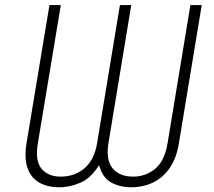

<svg xmlns="http://www.w3.org/2000/svg" viewBox="-20 -748 866 777"><path d="M87.4 -168.9 180.2 -727.5H226.1L133.3 -168.9Q121.1 -96.2 148.4 -64.7Q175.8 -33.2 225.6 -33.2Q282.2 -33.2 322 -67.1Q361.8 -101.1 373 -168.9L465.3 -727.5H511.2L418.9 -168.9Q407.7 -101.1 435.5 -67.1Q463.4 -33.2 518.6 -33.2Q569.3 -33.2 607.9 -64.9Q646.5 -96.7 658.2 -168.9L750.5 -727.5H796.4L704.1 -168.9Q694.3 -107.9 666.7 -68.1Q639.2 -28.3 599.1 -9.3Q559.1 9.8 510.3 9.8Q465.3 9.8 429.9 -9.5Q394.5 -28.8 380.9 -80.1Q349.6 -28.3 306.9 -9.3Q264.2 9.8 219.7 9.8Q171.4 9.8 138.2 -9.5Q105 -28.8 91.3 -68.4Q77.6 -107.9 87.4 -168.9Z"/></svg>

Font: Inter ExtraLight
Style: Italic
Weight: 250
Italic angle: -9.3988°
Designer: Rasmus Andersson
Foundry: rsms
Version: Version 4.001;git-66647c0bb